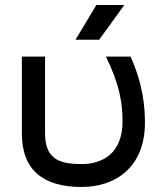

<svg xmlns="http://www.w3.org/2000/svg" viewBox="-20 -729 663 763"><path d="M304 14C439 14 556 -64 556 -242C556 -354 528 -439 499 -504H401C457 -390 466 -317 467 -252C469 -117 385 -77 304 -77C208 -77 159 -102 159 -201V-504H67V-197C67 -56 149 14 304 14ZM280 -571H374L474 -709H363Z"/></svg>

Font: Hibana 45 SubMedium
Style: Regular
Weight: 500
Width: 6
Designer: pygmalion
Foundry: ybstudio
Version: Version 2021.007;FEAKit 1.0